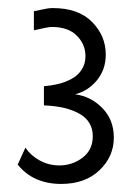

<svg xmlns="http://www.w3.org/2000/svg" viewBox="-20 -768 333 476"><path d="M64 -740.2Q69.8 -741.2 79.6 -743.4Q89.4 -745.6 96.7 -746.8Q104 -748 110.8 -748Q174.3 -748 208.3 -713.6Q242.2 -679.2 242.2 -632.8Q242.2 -595.2 220 -568.6Q197.8 -542 166 -534.2Q205.1 -529.3 233.6 -500.2Q262.2 -471.2 262.2 -426.8Q262.2 -379.9 226.6 -345.9Q190.9 -312 131.8 -312Q62.5 -312 23.9 -359.9L43 -401.9Q56.2 -382.3 78.6 -370.1Q101.1 -357.9 127 -357.9Q159.7 -357.9 184.8 -377.2Q210 -396.5 210 -430.2Q210 -466.8 177.7 -485.6Q145.5 -504.4 88.9 -506.8V-554.2Q106.9 -555.7 123.5 -559.6Q140.1 -563.5 156.2 -571.8Q172.4 -580.1 182.1 -594.7Q191.9 -609.4 191.9 -628.9Q191.9 -657.7 170.7 -679.4Q149.4 -701.2 107.9 -701.2Q100.1 -701.2 64 -692.9Z"/></svg>

Font: Stilu Light
Style: Regular
Weight: 300
Designer: Genilson Lima Santos
Foundry: Genilson Lima Santos
Version: Version 1.200;PS 001.200;hotconv 1.0.88;makeotf.lib2.5.64775